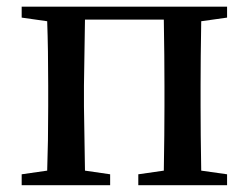

<svg xmlns="http://www.w3.org/2000/svg" viewBox="-20 -546 732 566"><path d="M649.4 -494.1 573.2 -483.4Q571.3 -372.1 571.3 -293.9V-232.4Q571.3 -154.3 573.2 -43L649.4 -32.2V0H387.7V-32.2L462.9 -43Q464.8 -154.3 464.8 -232.4V-293.9Q464.8 -377 462.9 -488.3H230.5Q227.5 -321.3 227.5 -293.9V-232.4Q227.5 -210 230.5 -43L304.7 -32.2V0H43.9V-32.2L119.1 -43Q122.1 -127 122.1 -232.4V-293.9Q122.1 -400.4 119.1 -483.4L43.9 -494.1V-526.4H649.4Z"/></svg>

Font: GenYoMin TW TTF SemiBold
Style: Regular
Weight: 600
Version: Version 1.300